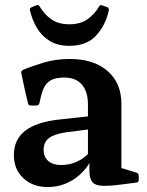

<svg xmlns="http://www.w3.org/2000/svg" viewBox="-20 -744 595 775"><path d="M173 11Q112 11 74 -25Q36 -61 36 -118Q36 -181 82 -216.5Q128 -252 223 -262L351 -276L349 -223L247 -210Q199 -203 177.5 -186.5Q156 -170 156 -139Q156 -111 174.5 -94.5Q193 -78 225 -78Q256 -78 279.5 -87Q303 -96 318.5 -108Q334 -120 340 -127L352 -115Q349 -97 334.5 -75.5Q320 -54 296.5 -34Q273 -14 241.5 -1.5Q210 11 173 11ZM335 -322Q335 -374 310.5 -402.5Q286 -431 240 -431Q218 -431 199.5 -426Q181 -421 167.5 -405.5Q154 -390 146 -358L139 -327Q136 -318 127 -318H104Q94 -318 93 -328Q85 -359 78.5 -389.5Q72 -420 66 -449Q64 -457 73 -462Q103 -475 153.5 -490.5Q204 -506 262 -506Q358 -506 414 -457.5Q470 -409 470 -325V-162H335ZM470 -162V-38L450 -72L531 -47Q540 -44 540 -34V-18Q540 -8 530 -7L476 0Q424 7 394.5 6Q365 5 353 -9Q341 -23 341 -53V-101L335 -109V-162ZM260 -559Q213 -559 181 -578.5Q149 -598 129.5 -630.5Q110 -663 101 -702Q99 -711 108 -715L128 -723Q136 -726 140 -718Q158 -687 186.5 -666.5Q215 -646 260 -646Q305 -646 333.5 -666.5Q362 -687 380 -718Q384 -726 393 -722L413 -715Q421 -712 419 -701Q406 -642 368 -600.5Q330 -559 260 -559Z"/></svg>

Font: Hahmlet SemiBold
Style: Regular
Weight: 600
Version: Version 1.002